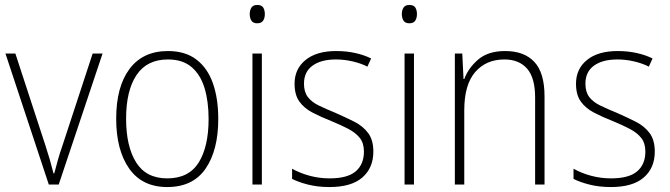

<svg xmlns="http://www.w3.org/2000/svg" viewBox="-20 -745 2705 775"><path d="M177 0 2 -529H42L163 -159Q183 -98 196 -45H199Q206 -71 213.5 -98.5Q221 -126 232 -157L354 -529H394L217 0Z M861 -265Q861 -139 810 -64.5Q759 10 655 10Q554 10 501.5 -64.5Q449 -139 449 -266Q449 -395 503 -467Q557 -539 658 -539Q728 -539 773 -504.5Q818 -470 839.5 -408.5Q861 -347 861 -265ZM489 -266Q489 -154 529.5 -89.5Q570 -25 655 -25Q742 -25 782 -89Q822 -153 822 -265Q822 -336 805.5 -390Q789 -444 753 -474.5Q717 -505 658 -505Q573 -505 531 -442Q489 -379 489 -266Z M1018 -725Q1036 -725 1042.5 -714.5Q1049 -704 1049 -688Q1049 -672 1042 -661.5Q1035 -651 1018 -651Q1002 -651 995 -661.5Q988 -672 988 -688Q988 -704 995 -714.5Q1002 -725 1018 -725ZM1037 -529V0H999V-529Z M1487 -133Q1487 -67 1442.5 -28.5Q1398 10 1310 10Q1262 10 1223 0Q1184 -10 1159 -23V-64Q1191 -46 1230 -35.5Q1269 -25 1310 -25Q1383 -25 1416 -53.5Q1449 -82 1449 -133Q1449 -167 1432.5 -188Q1416 -209 1386.5 -224.5Q1357 -240 1318 -256Q1275 -273 1241.5 -290.5Q1208 -308 1188.5 -335Q1169 -362 1169 -407Q1169 -467 1213.5 -503Q1258 -539 1337 -539Q1378 -539 1414 -531Q1450 -523 1478 -509L1463 -476Q1438 -489 1404 -497Q1370 -505 1336 -505Q1276 -505 1241.5 -480Q1207 -455 1207 -407Q1207 -374 1222.5 -353.5Q1238 -333 1267 -319Q1296 -305 1335 -289Q1376 -271 1410.5 -253.5Q1445 -236 1466 -208Q1487 -180 1487 -133Z M1632 -725Q1650 -725 1656.5 -714.5Q1663 -704 1663 -688Q1663 -672 1656 -661.5Q1649 -651 1632 -651Q1616 -651 1609 -661.5Q1602 -672 1602 -688Q1602 -704 1609 -714.5Q1616 -725 1632 -725ZM1651 -529V0H1613V-529Z M2019 -539Q2096 -539 2137 -495Q2178 -451 2178 -356V0H2140V-351Q2140 -431 2107.5 -468Q2075 -505 2016 -505Q1942 -505 1898 -454Q1854 -403 1854 -300V0H1816V-529H1846L1851 -426H1854Q1870 -470 1910 -504.5Q1950 -539 2019 -539Z M2623 -133Q2623 -67 2578.5 -28.5Q2534 10 2446 10Q2398 10 2359 0Q2320 -10 2295 -23V-64Q2327 -46 2366 -35.5Q2405 -25 2446 -25Q2519 -25 2552 -53.5Q2585 -82 2585 -133Q2585 -167 2568.5 -188Q2552 -209 2522.5 -224.5Q2493 -240 2454 -256Q2411 -273 2377.5 -290.5Q2344 -308 2324.5 -335Q2305 -362 2305 -407Q2305 -467 2349.5 -503Q2394 -539 2473 -539Q2514 -539 2550 -531Q2586 -523 2614 -509L2599 -476Q2574 -489 2540 -497Q2506 -505 2472 -505Q2412 -505 2377.5 -480Q2343 -455 2343 -407Q2343 -374 2358.5 -353.5Q2374 -333 2403 -319Q2432 -305 2471 -289Q2512 -271 2546.5 -253.5Q2581 -236 2602 -208Q2623 -180 2623 -133Z"/></svg>

Font: Noto Sans Kannada SemiCondensed ExtraLight
Style: Regular
Weight: 200
Width: 4
Designer: Jelle Bosma - Monotype Design Team
Foundry: Monotype Imaging Inc.
Version: Version 2.005; ttfautohint (v1.8.4.7-5d5b)